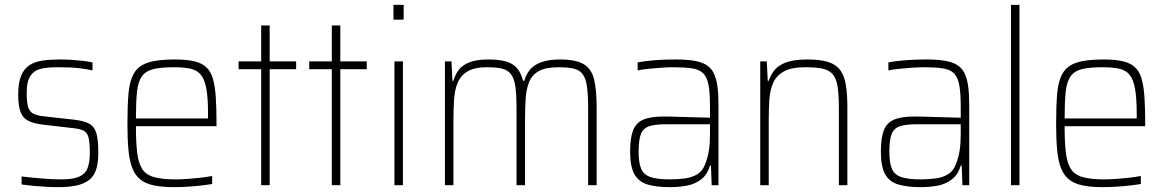

<svg xmlns="http://www.w3.org/2000/svg" viewBox="-20 -763 4802 791"><path d="M220 8Q197 8 169 6.5Q141 5 115 2.5Q89 0 69 -3V-36Q95 -33 115.5 -31Q136 -29 154.5 -27.5Q173 -26 192 -25Q211 -24 233 -24Q282 -24 307 -35.5Q332 -47 341 -71Q350 -95 350 -133Q350 -175 345 -195.5Q340 -216 325.5 -224Q311 -232 282 -235L153 -250Q115 -255 93.5 -267Q72 -279 63.5 -305Q55 -331 55 -373Q55 -422 67 -451Q79 -480 101.5 -494.5Q124 -509 156 -513.5Q188 -518 228 -518Q250 -518 273.5 -516.5Q297 -515 320 -512.5Q343 -510 361 -506V-473Q338 -478 315.5 -481Q293 -484 268.5 -485Q244 -486 214 -486Q178 -486 150 -480Q122 -474 106 -451.5Q90 -429 90 -380Q90 -343 95.5 -323.5Q101 -304 116 -295.5Q131 -287 159 -284L285 -270Q328 -265 349 -252.5Q370 -240 377.5 -212.5Q385 -185 385 -133Q385 -92 376 -64.5Q367 -37 347 -21.5Q327 -6 296 1Q265 8 220 8Z M698 8Q647 8 612.5 0.5Q578 -7 557 -24.5Q536 -42 524.5 -72Q513 -102 509 -147Q505 -192 505 -254Q505 -329 509.5 -379.5Q514 -430 532 -461Q550 -492 589.5 -505Q629 -518 700 -518Q749 -518 780.5 -510.5Q812 -503 830.5 -485.5Q849 -468 857.5 -437.5Q866 -407 869 -362Q872 -317 872 -256V-243H540Q540 -178 545 -135Q550 -92 565.5 -67.5Q581 -43 614 -33.5Q647 -24 703 -24Q727 -24 754.5 -26Q782 -28 808 -31Q834 -34 854 -38V-5Q837 -2 811 1Q785 4 755.5 6Q726 8 698 8ZM837 -256V-296Q837 -360 830 -398Q823 -436 807.5 -455Q792 -474 764.5 -480Q737 -486 697 -486Q644 -486 612.5 -478.5Q581 -471 565 -449Q549 -427 544.5 -385.5Q540 -344 540 -275H856Z M1056 0V-478H963V-510H1056V-658H1091V-510H1200V-478H1091V0Z M1347 0V-478H1254V-510H1347V-658H1382V-510H1491V-478H1382V0Z M1601 -682V-743H1643V-682ZM1605 0V-510H1640V0Z M1813 0V-510H1840L1844 -430H1848Q1855 -455 1870 -475Q1885 -495 1914.5 -506.5Q1944 -518 1992 -518Q2060 -518 2091.5 -498Q2123 -478 2135 -430H2140Q2147 -456 2163.5 -476Q2180 -496 2210.5 -507Q2241 -518 2287 -518Q2353 -518 2385 -498.5Q2417 -479 2427.5 -436Q2438 -393 2438 -320V0H2403V-315Q2403 -371 2398.5 -404.5Q2394 -438 2381.5 -456Q2369 -474 2345 -480Q2321 -486 2281 -486Q2229 -486 2200.5 -470.5Q2172 -455 2160 -425.5Q2148 -396 2145.5 -355.5Q2143 -315 2143 -264V0H2108V-315Q2108 -371 2103.5 -404.5Q2099 -438 2086 -456Q2073 -474 2049 -480Q2025 -486 1986 -486Q1935 -486 1906.5 -469Q1878 -452 1865.5 -422Q1853 -392 1850.5 -351.5Q1848 -311 1848 -264V0Z M2740 8Q2684 8 2647.5 -3Q2611 -14 2593.5 -45.5Q2576 -77 2576 -138Q2576 -194 2588 -225.5Q2600 -257 2630 -270Q2660 -283 2714 -283Q2727 -283 2749 -282.5Q2771 -282 2799 -281Q2827 -280 2854.5 -279.5Q2882 -279 2905 -278V-324Q2905 -380 2899 -412.5Q2893 -445 2877 -461Q2861 -477 2830.5 -481.5Q2800 -486 2751 -486Q2731 -486 2704 -484Q2677 -482 2651.5 -479.5Q2626 -477 2607 -473V-506Q2638 -512 2678 -515Q2718 -518 2763 -518Q2807 -518 2838 -513Q2869 -508 2889 -496Q2909 -484 2920 -462.5Q2931 -441 2935.5 -408.5Q2940 -376 2940 -330V0H2912L2909 -81H2905Q2894 -43 2868 -23.5Q2842 -4 2809 2Q2776 8 2740 8ZM2740 -24Q2774 -24 2802.5 -28Q2831 -32 2852.5 -45Q2874 -58 2884 -84Q2896 -114 2900.5 -143Q2905 -172 2905 -210V-251H2723Q2679 -251 2654.5 -243Q2630 -235 2620.5 -211Q2611 -187 2611 -138Q2611 -92 2621.5 -67.5Q2632 -43 2660 -33.5Q2688 -24 2740 -24Z M3112 0V-510H3139L3143 -430H3147Q3155 -455 3171.5 -475Q3188 -495 3220 -506.5Q3252 -518 3306 -518Q3360 -518 3392.5 -507.5Q3425 -497 3442 -473.5Q3459 -450 3465 -412Q3471 -374 3471 -320V0H3436V-315Q3436 -371 3431 -404.5Q3426 -438 3411.5 -456Q3397 -474 3369.5 -480Q3342 -486 3298 -486Q3241 -486 3210 -469Q3179 -452 3165.5 -422Q3152 -392 3149.5 -351.5Q3147 -311 3147 -264V0Z M3773 8Q3717 8 3680.5 -3Q3644 -14 3626.5 -45.5Q3609 -77 3609 -138Q3609 -194 3621 -225.5Q3633 -257 3663 -270Q3693 -283 3747 -283Q3760 -283 3782 -282.5Q3804 -282 3832 -281Q3860 -280 3887.5 -279.5Q3915 -279 3938 -278V-324Q3938 -380 3932 -412.5Q3926 -445 3910 -461Q3894 -477 3863.5 -481.5Q3833 -486 3784 -486Q3764 -486 3737 -484Q3710 -482 3684.5 -479.5Q3659 -477 3640 -473V-506Q3671 -512 3711 -515Q3751 -518 3796 -518Q3840 -518 3871 -513Q3902 -508 3922 -496Q3942 -484 3953 -462.5Q3964 -441 3968.5 -408.5Q3973 -376 3973 -330V0H3945L3942 -81H3938Q3927 -43 3901 -23.5Q3875 -4 3842 2Q3809 8 3773 8ZM3773 -24Q3807 -24 3835.5 -28Q3864 -32 3885.5 -45Q3907 -58 3917 -84Q3929 -114 3933.5 -143Q3938 -172 3938 -210V-251H3756Q3712 -251 3687.5 -243Q3663 -235 3653.5 -211Q3644 -187 3644 -138Q3644 -92 3654.5 -67.5Q3665 -43 3693 -33.5Q3721 -24 3773 -24Z M4145 0V-743H4180V0Z M4524 8Q4473 8 4438.5 0.5Q4404 -7 4383 -24.5Q4362 -42 4350.5 -72Q4339 -102 4335 -147Q4331 -192 4331 -254Q4331 -329 4335.5 -379.5Q4340 -430 4358 -461Q4376 -492 4415.5 -505Q4455 -518 4526 -518Q4575 -518 4606.5 -510.5Q4638 -503 4656.5 -485.5Q4675 -468 4683.5 -437.5Q4692 -407 4695 -362Q4698 -317 4698 -256V-243H4366Q4366 -178 4371 -135Q4376 -92 4391.5 -67.5Q4407 -43 4440 -33.5Q4473 -24 4529 -24Q4553 -24 4580.5 -26Q4608 -28 4634 -31Q4660 -34 4680 -38V-5Q4663 -2 4637 1Q4611 4 4581.5 6Q4552 8 4524 8ZM4663 -256V-296Q4663 -360 4656 -398Q4649 -436 4633.5 -455Q4618 -474 4590.5 -480Q4563 -486 4523 -486Q4470 -486 4438.5 -478.5Q4407 -471 4391 -449Q4375 -427 4370.5 -385.5Q4366 -344 4366 -275H4682Z"/></svg>

Font: Saira Thin SemiCondensed
Style: Regular
Weight: 100
Width: 4
Version: Version 1.101